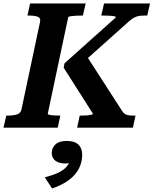

<svg xmlns="http://www.w3.org/2000/svg" viewBox="-48 -730 878 1098"><path d="M-28 0 -12 -69H-1Q29 -69 50 -76Q71 -83 75 -105L181 -605Q186 -627 168 -634Q150 -641 120 -641H109L124 -710H442L426 -641H417Q400 -641 383 -640Q366 -639 354.5 -637Q343 -635 342 -631L225 -79Q224 -76 234 -73.5Q244 -71 259.5 -70Q275 -69 289 -69H297L282 0ZM393 0 408 -69H416Q433 -69 448 -70Q463 -71 473 -73.5Q483 -76 484 -79L316 -343L321 -368L615 -631Q615 -634 609 -636Q603 -638 592 -639Q581 -640 568.5 -640.5Q556 -641 542 -641H531L547 -710H810L794 -641H776Q759 -641 745.5 -638.5Q732 -636 719.5 -629.5Q707 -623 693 -611L402 -351L432 -434L650 -96Q658 -84 666 -78.5Q674 -73 685.5 -71Q697 -69 712 -69H727L712 0ZM250 348 208 284Q251 273 280 260Q309 247 327 229.5Q345 212 351 187Q353 182 356.5 182Q360 182 363.5 184Q367 186 367 191Q360 197 349.5 201Q339 205 327 205Q289 205 268.5 189Q248 173 248 145Q248 115 269.5 95.5Q291 76 333 76Q379 76 400.5 97Q422 118 422 155Q422 197 403.5 233.5Q385 270 347.5 298.5Q310 327 250 348Z"/></svg>

Font: Roboto Serif SemiBold
Style: Italic
Weight: 600
Italic angle: -10°
Version: Version 1.007